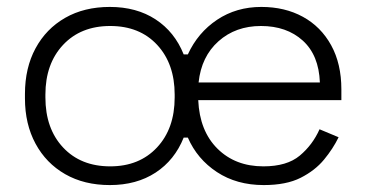

<svg xmlns="http://www.w3.org/2000/svg" viewBox="-20 -520 1053 554"><path d="M52 -236V-249Q52 -324 82.5 -380.5Q113 -437 168 -468.5Q223 -500 297 -500Q374 -500 429 -464Q484 -428 510 -363H522Q551 -426 606.5 -463Q662 -500 734 -500Q802 -500 854 -471.5Q906 -443 935.5 -389.5Q965 -336 965 -262V-231H552Q556 -142 607.5 -91Q659 -40 740 -40Q808 -40 845 -71Q882 -102 902 -147L957 -124Q941 -91 915 -59.5Q889 -28 847.5 -7Q806 14 741 14Q663 14 606 -23.5Q549 -61 522 -123H510Q484 -58 429 -22Q374 14 297 14Q223 14 168 -17.5Q113 -49 82.5 -105.5Q52 -162 52 -236ZM484 -239V-247Q484 -336 433.5 -390.5Q383 -445 298 -445Q213 -445 162 -390.5Q111 -336 111 -247V-239Q111 -149 162 -94.5Q213 -40 298 -40Q382 -40 433 -94.5Q484 -149 484 -239ZM903 -282Q900 -361 853.5 -403Q807 -445 733 -445Q660 -445 610.5 -401Q561 -357 553 -282Z"/></svg>

Font: Space Grotesk Frontify Light
Style: Regular
Weight: 300
Designer: Florian Karsten
Version: Version 2.000